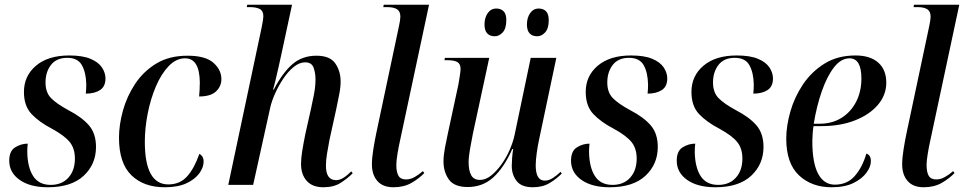

<svg xmlns="http://www.w3.org/2000/svg" viewBox="-20 -780 4067 810"><path d="M182 10Q107 10 63 -21Q19 -52 19 -102Q19 -143 44 -158.5Q69 -174 97 -174Q96 -165 95.5 -156.5Q95 -148 95 -140Q96 -74 120 -37Q144 0 194 0Q241 0 268.5 -30.5Q296 -61 296 -111Q296 -154 274 -181Q252 -208 199 -237Q145 -265 113 -299Q81 -333 81 -392Q81 -460 132 -503Q183 -546 272 -546Q328 -546 361.5 -532Q395 -518 410 -495.5Q425 -473 425 -449Q425 -415 402 -400Q379 -385 342 -385Q343 -395 343.5 -404.5Q344 -414 344 -423Q343 -474 325.5 -505Q308 -536 264 -536Q218 -536 195 -506Q172 -476 172 -432Q172 -390 195.5 -366Q219 -342 269 -315Q325 -286 355 -251.5Q385 -217 385 -160Q385 -87 333 -38.5Q281 10 182 10Z M675 10Q586 10 534 -41Q482 -92 482 -199Q482 -253 498.5 -313Q515 -373 550 -426Q585 -479 639.5 -512Q694 -545 771 -545Q847 -545 880.5 -515Q914 -485 914 -446Q914 -416 891.5 -394.5Q869 -373 820 -373Q821 -385 822 -400Q823 -415 823 -432Q822 -534 761 -534Q723 -534 691.5 -501Q660 -468 637.5 -415Q615 -362 603 -300.5Q591 -239 591 -182Q591 -2 690 -2Q739 -2 769.5 -36Q800 -70 821 -131Q829 -127 834 -119Q839 -111 839 -98Q839 -74 821 -49Q803 -24 767 -7Q731 10 675 10Z M1344 10Q1298 10 1274 -17Q1250 -44 1250 -88Q1250 -112 1255 -143Q1260 -174 1268 -214L1292 -321Q1297 -344 1304 -379Q1311 -414 1311 -445Q1311 -472 1303 -494.5Q1295 -517 1267 -517Q1243 -517 1219 -497.5Q1195 -478 1175 -448Q1155 -418 1140.5 -385.5Q1126 -353 1120 -326L1048 0H943L1084 -665Q1091 -699 1091 -711Q1091 -734 1076 -742Q1061 -750 1033 -750H1021L1023 -760H1212L1166 -546Q1161 -523 1154.5 -494Q1148 -465 1142 -440Q1136 -415 1132 -402H1135Q1172 -473 1213.5 -509Q1255 -545 1315 -545Q1372 -545 1394.5 -512.5Q1417 -480 1417 -436Q1417 -410 1410.5 -379Q1404 -348 1399 -322L1370 -190Q1364 -159 1359.5 -131Q1355 -103 1355 -81Q1355 -20 1398 -20Q1413 -20 1429 -30Q1445 -40 1462 -57L1468 -49Q1446 -27 1417 -8.5Q1388 10 1344 10Z M1640 10Q1595 10 1572 -16.5Q1549 -43 1549 -87Q1549 -113 1555 -150.5Q1561 -188 1568 -221L1663 -669Q1669 -696 1669 -710Q1669 -732 1655 -741Q1641 -750 1613 -750H1597L1599 -760H1790L1667 -184Q1662 -162 1657 -132Q1652 -102 1652 -84Q1652 -54 1661 -38.5Q1670 -23 1693 -23Q1711 -23 1729 -33Q1747 -43 1764 -58L1770 -50Q1748 -27 1716 -8.5Q1684 10 1640 10Z M2228 10Q2180 10 2159.5 -16.5Q2139 -43 2139 -80Q2139 -93 2140.5 -113.5Q2142 -134 2145 -151H2141Q2107 -74 2062 -32.5Q2017 9 1953 9Q1896 9 1873.5 -23Q1851 -55 1851 -99Q1851 -124 1857 -156Q1863 -188 1869 -215L1914 -424Q1917 -443 1920 -461.5Q1923 -480 1923 -489Q1923 -511 1909 -518.5Q1895 -526 1868 -526H1855L1857 -536H2044L1975 -216Q1969 -187 1963 -152Q1957 -117 1957 -96Q1957 -60 1968 -40.5Q1979 -21 2005 -21Q2029 -21 2052 -39.5Q2075 -58 2095.5 -86.5Q2116 -115 2130.5 -148.5Q2145 -182 2151 -211L2219 -536H2327L2254 -190Q2249 -168 2244.5 -135.5Q2240 -103 2240 -83Q2240 -18 2278 -18Q2295 -18 2311.5 -28.5Q2328 -39 2345 -55L2350 -48Q2329 -26 2299 -8Q2269 10 2228 10ZM2246 -627Q2226 -627 2214.5 -639Q2203 -651 2203 -677Q2203 -705 2216.5 -724.5Q2230 -744 2253 -744Q2272 -744 2283.5 -732.5Q2295 -721 2295 -695Q2295 -660 2280 -643.5Q2265 -627 2246 -627ZM2067 -627Q2047 -627 2035.5 -639Q2024 -651 2024 -677Q2024 -705 2037.5 -724.5Q2051 -744 2074 -744Q2093 -744 2104.5 -732.5Q2116 -721 2116 -696Q2116 -660 2101 -643.5Q2086 -627 2067 -627Z M2552 10Q2477 10 2433 -21Q2389 -52 2389 -102Q2389 -143 2414 -158.5Q2439 -174 2467 -174Q2466 -165 2465.5 -156.5Q2465 -148 2465 -140Q2466 -74 2490 -37Q2514 0 2564 0Q2611 0 2638.5 -30.5Q2666 -61 2666 -111Q2666 -154 2644 -181Q2622 -208 2569 -237Q2515 -265 2483 -299Q2451 -333 2451 -392Q2451 -460 2502 -503Q2553 -546 2642 -546Q2698 -546 2731.5 -532Q2765 -518 2780 -495.5Q2795 -473 2795 -449Q2795 -415 2772 -400Q2749 -385 2712 -385Q2713 -395 2713.5 -404.5Q2714 -414 2714 -423Q2713 -474 2695.5 -505Q2678 -536 2634 -536Q2588 -536 2565 -506Q2542 -476 2542 -432Q2542 -390 2565.5 -366Q2589 -342 2639 -315Q2695 -286 2725 -251.5Q2755 -217 2755 -160Q2755 -87 2703 -38.5Q2651 10 2552 10Z M2998 10Q2923 10 2879 -21Q2835 -52 2835 -102Q2835 -143 2860 -158.5Q2885 -174 2913 -174Q2912 -165 2911.5 -156.5Q2911 -148 2911 -140Q2912 -74 2936 -37Q2960 0 3010 0Q3057 0 3084.5 -30.5Q3112 -61 3112 -111Q3112 -154 3090 -181Q3068 -208 3015 -237Q2961 -265 2929 -299Q2897 -333 2897 -392Q2897 -460 2948 -503Q2999 -546 3088 -546Q3144 -546 3177.5 -532Q3211 -518 3226 -495.5Q3241 -473 3241 -449Q3241 -415 3218 -400Q3195 -385 3158 -385Q3159 -395 3159.5 -404.5Q3160 -414 3160 -423Q3159 -474 3141.5 -505Q3124 -536 3080 -536Q3034 -536 3011 -506Q2988 -476 2988 -432Q2988 -390 3011.5 -366Q3035 -342 3085 -315Q3141 -286 3171 -251.5Q3201 -217 3201 -160Q3201 -87 3149 -38.5Q3097 10 2998 10Z M3488 10Q3404 10 3350.5 -40.5Q3297 -91 3297 -195Q3297 -249 3314.5 -310Q3332 -371 3368 -424.5Q3404 -478 3459 -512Q3514 -546 3589 -546Q3651 -546 3685 -516Q3719 -486 3719 -431Q3719 -379 3683.5 -337.5Q3648 -296 3586.5 -272Q3525 -248 3447 -248H3412Q3410 -237 3408.5 -217.5Q3407 -198 3407 -184Q3407 -93 3431.5 -47Q3456 -1 3502 -1Q3554 -1 3586 -37.5Q3618 -74 3635 -132Q3644 -129 3649 -121.5Q3654 -114 3654 -99Q3654 -77 3635.5 -51.5Q3617 -26 3580.5 -8Q3544 10 3488 10ZM3437 -258Q3491 -258 3530.5 -283Q3570 -308 3592 -351Q3614 -394 3614 -449Q3614 -534 3564 -534Q3528 -534 3498.5 -496Q3469 -458 3447 -395Q3425 -332 3413 -258Z M3877 10Q3832 10 3809 -16.5Q3786 -43 3786 -87Q3786 -113 3792 -150.5Q3798 -188 3805 -221L3900 -669Q3906 -696 3906 -710Q3906 -732 3892 -741Q3878 -750 3850 -750H3834L3836 -760H4027L3904 -184Q3899 -162 3894 -132Q3889 -102 3889 -84Q3889 -54 3898 -38.5Q3907 -23 3930 -23Q3948 -23 3966 -33Q3984 -43 4001 -58L4007 -50Q3985 -27 3953 -8.5Q3921 10 3877 10Z"/></svg>

Font: Noto Serif Display SemiCondensed Medium
Style: Italic
Weight: 500
Width: 4
Italic angle: -12°
Designer: Monotype Design Team
Foundry: Monotype Imaging Inc.
Version: Version 2.009